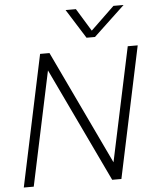

<svg xmlns="http://www.w3.org/2000/svg" viewBox="-60 -969 814 1019"><g transform="rotate(-5 346.5 -459.5)"><path d="M328 -919H383L457 -798L583 -919H637L471 -763H426ZM173 -699H223L511 -92L640 -699H693L545 0H496L207 -608L78 0H25Z"/></g></svg>

Font: Prompt ExtraLight
Style: Italic
Weight: 275
Italic angle: -12°
Designer: Katatrad Team
Foundry: CadsonDemak
Version: Version 1.000